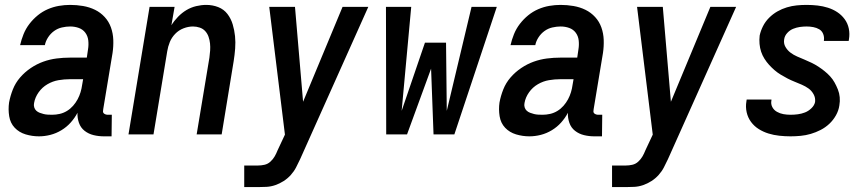

<svg xmlns="http://www.w3.org/2000/svg" viewBox="-20 -548 3540 783"><path d="M139 8Q111 8 84.5 0Q58 -8 40 -27Q22 -46 17.5 -74Q13 -102 17 -130Q22 -157 32.5 -183.5Q43 -210 62 -232Q81 -254 105.5 -270.5Q130 -287 156.5 -296.5Q183 -306 210.5 -309.5Q238 -313 265 -313H334L339 -347Q342 -365 340 -383Q338 -401 328 -414.5Q318 -428 301.5 -434Q285 -440 266 -440Q250 -440 232.5 -436Q215 -432 200.5 -421.5Q186 -411 176 -395.5Q166 -380 163 -364H62Q67 -386 76 -408.5Q85 -431 100 -450.5Q115 -470 134 -485.5Q153 -501 175 -510.5Q197 -520 220 -524Q243 -528 266 -528Q293 -528 319 -523.5Q345 -519 367.5 -508Q390 -497 407 -478.5Q424 -460 432.5 -436Q441 -412 442 -385.5Q443 -359 439 -332L401 -103Q400 -98 400 -93.5Q400 -89 403 -86Q406 -83 410.5 -81.5Q415 -80 419 -80H436L435 8H404Q382 8 361.5 3Q341 -2 325 -14.5Q309 -27 302 -47Q295 -67 296 -88Q285 -67 268.5 -48.5Q252 -30 230.5 -17Q209 -4 185.5 2Q162 8 139 8ZM193 -80Q208 -80 223.5 -83.5Q239 -87 253 -95.5Q267 -104 278 -116.5Q289 -129 296.5 -143Q304 -157 308.5 -172Q313 -187 315 -202L319 -225H265Q242 -225 218.5 -221Q195 -217 173.5 -204.5Q152 -192 137.5 -171.5Q123 -151 119 -128Q117 -119 119.5 -110.5Q122 -102 128 -96.5Q134 -91 142 -88Q150 -85 158 -83Q166 -81 175 -80.5Q184 -80 193 -80Z M504 0 590 -520H692L679 -445Q690 -463 706 -479.5Q722 -496 740.5 -507Q759 -518 780 -523Q801 -528 821 -528Q847 -528 870 -519Q893 -510 907.5 -491Q922 -472 929 -448.5Q936 -425 938.5 -400.5Q941 -376 939 -350Q937 -324 933 -299L884 0H782L834 -313Q836 -327 837 -342Q838 -357 836.5 -371Q835 -385 830.5 -398Q826 -411 817 -421Q808 -431 794.5 -435.5Q781 -440 767 -440Q748 -440 728.5 -432.5Q709 -425 694.5 -410Q680 -395 672.5 -376.5Q665 -358 662 -339L606 0Z M976 215V127H1032Q1045 127 1058.5 124Q1072 121 1082.5 111.5Q1093 102 1100 90Q1107 78 1112 65L1142 1L1078 -520H1183L1216 -133L1377 -520H1482L1204 101Q1196 118 1187.5 134.5Q1179 151 1166 165.5Q1153 180 1136.5 190.5Q1120 201 1102.5 207Q1085 213 1067 214Q1049 215 1032 215Z M1555 0 1554 -520H1657L1618 -96L1713 -374H1799L1802 -96L1903 -520H2006L1833 0H1748L1738 -268L1640 0Z M2139 8Q2111 8 2084.5 0Q2058 -8 2040 -27Q2022 -46 2017.5 -74Q2013 -102 2017 -130Q2022 -157 2032.5 -183.5Q2043 -210 2062 -232Q2081 -254 2105.5 -270.5Q2130 -287 2156.5 -296.5Q2183 -306 2210.5 -309.5Q2238 -313 2265 -313H2334L2339 -347Q2342 -365 2340 -383Q2338 -401 2328 -414.5Q2318 -428 2301.5 -434Q2285 -440 2266 -440Q2250 -440 2232.5 -436Q2215 -432 2200.5 -421.5Q2186 -411 2176 -395.5Q2166 -380 2163 -364H2062Q2067 -386 2076 -408.5Q2085 -431 2100 -450.5Q2115 -470 2134 -485.5Q2153 -501 2175 -510.5Q2197 -520 2220 -524Q2243 -528 2266 -528Q2293 -528 2319 -523.5Q2345 -519 2367.5 -508Q2390 -497 2407 -478.5Q2424 -460 2432.5 -436Q2441 -412 2442 -385.5Q2443 -359 2439 -332L2401 -103Q2400 -98 2400 -93.5Q2400 -89 2403 -86Q2406 -83 2410.5 -81.5Q2415 -80 2419 -80H2436L2435 8H2404Q2382 8 2361.5 3Q2341 -2 2325 -14.5Q2309 -27 2302 -47Q2295 -67 2296 -88Q2285 -67 2268.5 -48.5Q2252 -30 2230.5 -17Q2209 -4 2185.5 2Q2162 8 2139 8ZM2193 -80Q2208 -80 2223.5 -83.5Q2239 -87 2253 -95.5Q2267 -104 2278 -116.5Q2289 -129 2296.5 -143Q2304 -157 2308.5 -172Q2313 -187 2315 -202L2319 -225H2265Q2242 -225 2218.5 -221Q2195 -217 2173.5 -204.5Q2152 -192 2137.5 -171.5Q2123 -151 2119 -128Q2117 -119 2119.5 -110.5Q2122 -102 2128 -96.5Q2134 -91 2142 -88Q2150 -85 2158 -83Q2166 -81 2175 -80.5Q2184 -80 2193 -80Z M2476 215V127H2532Q2545 127 2558.5 124Q2572 121 2582.5 111.5Q2593 102 2600 90Q2607 78 2612 65L2642 1L2578 -520H2683L2716 -133L2877 -520H2982L2704 101Q2696 118 2687.5 134.5Q2679 151 2666 165.5Q2653 180 2636.5 190.5Q2620 201 2602.5 207Q2585 213 2567 214Q2549 215 2532 215Z M3204 8Q3181 8 3158 5.5Q3135 3 3114 -3.5Q3093 -10 3074.5 -21.5Q3056 -33 3043 -50.5Q3030 -68 3025 -90Q3020 -112 3024 -135L3025 -142H3126V-139Q3123 -124 3129.5 -111.5Q3136 -99 3148.5 -92Q3161 -85 3175 -82.5Q3189 -80 3204 -80Q3219 -80 3234 -82Q3249 -84 3263 -89.5Q3277 -95 3289 -106.5Q3301 -118 3304 -132Q3306 -149 3298 -163.5Q3290 -178 3277.5 -187Q3265 -196 3250 -202.5Q3235 -209 3220 -215Q3205 -221 3191.5 -228Q3178 -235 3164 -243.5Q3150 -252 3138.5 -262Q3127 -272 3116.5 -283.5Q3106 -295 3097.5 -308.5Q3089 -322 3084 -337Q3079 -352 3077.5 -369Q3076 -386 3078 -403Q3082 -422 3091.5 -441Q3101 -460 3116.5 -475.5Q3132 -491 3150.5 -501.5Q3169 -512 3189 -518Q3209 -524 3229 -526Q3249 -528 3269 -528Q3292 -528 3314 -525.5Q3336 -523 3356.5 -516.5Q3377 -510 3394.5 -498.5Q3412 -487 3424.5 -470Q3437 -453 3441.5 -431.5Q3446 -410 3442 -387L3441 -381H3340V-383Q3342 -397 3337 -409.5Q3332 -422 3321 -428.5Q3310 -435 3296.5 -437.5Q3283 -440 3270 -440Q3256 -440 3242 -438Q3228 -436 3214.5 -430.5Q3201 -425 3190.5 -413.5Q3180 -402 3178 -388Q3175 -371 3183 -357Q3191 -343 3203.5 -333.5Q3216 -324 3231 -317.5Q3246 -311 3260.5 -305Q3275 -299 3289.5 -292Q3304 -285 3317 -276.5Q3330 -268 3342.5 -258Q3355 -248 3365.5 -236.5Q3376 -225 3383.5 -211.5Q3391 -198 3397 -183Q3403 -168 3404.5 -151.5Q3406 -135 3403 -118Q3400 -97 3389 -77.5Q3378 -58 3362 -43Q3346 -28 3326.5 -18Q3307 -8 3286.5 -2Q3266 4 3245 6Q3224 8 3204 8Z"/></svg>

Font: Iosevka SS18 Semibold
Style: Italic
Weight: 600
Italic angle: -9°
Monospace: yes
Designer: Belleve Invis
Foundry: Belleve Invis
Version: Version 25.1.1; ttfautohint (v1.8.4)